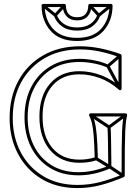

<svg xmlns="http://www.w3.org/2000/svg" viewBox="-20 -936 710 979"><path d="M597 -646 587 -658 525 -605Q523 -604 522.5 -601Q522 -598 523 -595L585 -480L599 -488L537 -603Q536 -605 534.5 -598Q533 -591 535 -593ZM446 -357 438 -343 532 -281Q534 -280 536.5 -280.5Q539 -281 541 -282L625 -344L615 -356L531 -294Q530 -293 536 -293.5Q542 -294 540 -295ZM527 -592 533 -606Q499 -621 460 -628.5Q421 -636 386 -636Q386 -636 386 -636Q386 -636 386 -636Q301 -636 238 -598.5Q175 -561 140 -494Q105 -427 105 -338Q105 -338 105 -338Q105 -338 105 -338Q105 -251 139 -184.5Q173 -118 234.5 -80Q296 -42 380 -42Q380 -42 380 -42Q380 -42 380 -42Q421 -42 462 -51Q503 -60 543 -78Q545 -79 546.5 -81Q548 -83 548 -85Q547 -163 546.5 -211Q546 -259 544 -288H528Q530 -259 530.5 -211Q531 -163 532 -85Q532 -83 535.5 -88.5Q539 -94 537 -92Q499 -76 459.5 -67Q420 -58 380 -58Q380 -58 380 -58Q380 -58 380 -58Q300 -58 242 -94Q184 -130 152.5 -193.5Q121 -257 121 -338Q121 -338 121 -338Q121 -338 121 -338Q121 -422 153.5 -485.5Q186 -549 245.5 -584.5Q305 -620 386 -620Q386 -620 386 -620Q386 -620 386 -620Q419 -620 456.5 -613Q494 -606 527 -592ZM475 -134 467 -120 536 -78Q536 -78 536 -78Q536 -78 536 -78L604 -33L612 -47L544 -92Q544 -92 544 -92Q544 -92 544 -92ZM616 -40Q616 -124 616.5 -178Q617 -232 618.5 -264.5Q620 -297 622.5 -316Q625 -335 628 -348Q629 -352 626.5 -355Q624 -358 620 -358H442Q438 -358 435.5 -354.5Q433 -351 435 -346Q443 -331 448.5 -309Q454 -287 457.5 -245Q461 -203 463 -127L469 -135Q447 -128 426 -125Q405 -122 385 -122Q297 -122 247 -181.5Q197 -241 197 -341Q197 -441 247 -499Q297 -557 385 -557Q437 -557 489 -538Q541 -519 587 -478Q591 -474 595.5 -476.5Q600 -479 600 -484V-652Q600 -654 598.5 -656.5Q597 -659 595 -660Q543 -679 491 -689.5Q439 -700 388 -700Q280 -700 199 -653Q118 -606 73.5 -523.5Q29 -441 29 -334Q29 -233 71.5 -152Q114 -71 191.5 -24Q269 23 375 23Q435 23 492.5 8Q550 -7 611 -33Q616 -35 616 -40ZM600 -40 605 -47Q546 -22 490 -7.5Q434 7 375 7Q274 7 200 -38Q126 -83 85.5 -160Q45 -237 45 -334Q45 -437 87.5 -515.5Q130 -594 207 -639Q284 -684 388 -684Q438 -684 488.5 -673.5Q539 -663 589 -644L584 -652V-484L597 -490Q550 -532 495 -552.5Q440 -573 385 -573Q291 -573 236 -510.5Q181 -448 181 -341Q181 -234 236 -170Q291 -106 385 -106Q407 -106 429 -109Q451 -112 473 -119Q476 -120 477.5 -122.5Q479 -125 479 -127Q477 -206 473 -249.5Q469 -293 463 -315.5Q457 -338 449 -354L442 -342H620L612 -352Q609 -339 606.5 -319.5Q604 -300 602.5 -267Q601 -234 600.5 -179.5Q600 -125 600 -40ZM491 -855 477 -861Q466 -831 440 -813.5Q414 -796 373 -796Q373 -796 373 -796Q373 -796 373 -796Q333 -796 306.5 -813.5Q280 -831 269 -861L255 -855Q268 -821 297.5 -800.5Q327 -780 373 -780Q373 -780 373 -780Q373 -780 373 -780Q420 -780 449 -800.5Q478 -821 491 -855ZM444 -913 432 -903 478 -853Q480 -850 483.5 -850Q487 -850 489 -852L551 -902L541 -914L479 -864Q477 -863 484.5 -862Q492 -861 490 -863ZM205 -914 195 -902 257 -852Q259 -850 262.5 -850Q266 -850 268 -853L314 -903L302 -913L256 -863Q254 -861 261.5 -862Q269 -863 267 -864ZM373 -743Q291 -743 249.5 -790Q208 -837 208 -908L200 -900H308L300 -908Q300 -874 319.5 -853Q339 -832 373 -832Q408 -832 427 -853Q446 -874 446 -908L438 -900H546L538 -908Q538 -837 496.5 -790Q455 -743 373 -743ZM373 -727Q462 -727 508 -779Q554 -831 554 -908Q554 -911 551.5 -913.5Q549 -916 546 -916H438Q435 -916 432.5 -913.5Q430 -911 430 -908Q430 -880 416 -864Q402 -848 373 -848Q345 -848 330.5 -864Q316 -880 316 -908Q316 -911 313.5 -913.5Q311 -916 308 -916H200Q197 -916 194.5 -913.5Q192 -911 192 -908Q192 -831 238 -779Q284 -727 373 -727Z"/></svg>

Font: Tilt Prism
Style: Regular
Weight: 400
Version: Version 1.000